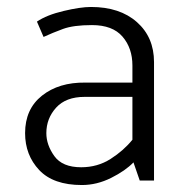

<svg xmlns="http://www.w3.org/2000/svg" viewBox="-20 -518 540 551"><path d="M113 -136Q113 -102 136 -70Q159 -38 213 -38Q260 -38 297.5 -62Q335 -86 360 -117V-240H223Q169 -240 141 -209Q113 -178 113 -136ZM86 -456Q114 -475 162.5 -486.5Q211 -498 241 -498Q324 -498 373 -454.5Q422 -411 422 -340V0H381L363 -52Q340 -28 299 -7.5Q258 13 215 13Q133 13 92.5 -30Q52 -73 52 -136Q52 -205 100.5 -243.5Q149 -282 225 -281H360V-330Q360 -380 331.5 -413Q303 -446 244 -446Q191 -446 161 -435Q131 -424 105 -412Z"/></svg>

Font: Palanquin Light
Style: Regular
Weight: 300
Designer: Pria Ravichandran
Version: Version 1.0.4